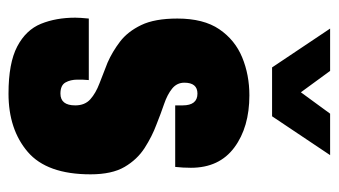

<svg xmlns="http://www.w3.org/2000/svg" viewBox="-188 -576 777 440"><g transform="rotate(90 200.0 -356.5)"><path d="M46 -725H143L192 -658L241 -725H336L247 -592H135ZM195 12Q125 12 87 -8Q49 -28 35 -62.5Q21 -97 21 -141Q21 -145 21.5 -154Q22 -163 23 -172H164Q163 -162 163 -157Q163 -152 163 -146Q163 -130 169.5 -118.5Q176 -107 195 -107Q222 -107 222 -141Q222 -163 208 -175.5Q194 -188 171.5 -196.5Q149 -205 124 -215Q99 -226 76 -243.5Q53 -261 38 -292Q23 -323 23 -375Q23 -435 47.5 -471Q72 -507 112 -523.5Q152 -540 199 -540Q272 -540 318.5 -505.5Q365 -471 365 -406Q365 -398 364.5 -388Q364 -378 363 -370H222V-387Q222 -421 195 -421Q170 -421 170 -391Q170 -374 183.5 -363Q197 -352 219 -344.5Q241 -337 266 -327Q293 -317 319.5 -300Q346 -283 363 -254Q380 -225 380 -176Q380 -76 328.5 -32Q277 12 195 12Z"/></g></svg>

Font: Archivo ExtraCondensed Black
Style: Regular
Weight: 900
Width: 2
Designer: Hector Gatti
Foundry: Omnibus-Type
Version: Version 2.001; ttfautohint (v1.8.3)